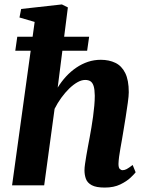

<svg xmlns="http://www.w3.org/2000/svg" viewBox="-20 -837 664 867"><path d="M453 10Q414 10 394.2 -0.8Q374.5 -11.5 368 -29.2Q361.5 -47 361.5 -68Q361.5 -80 364 -97Q366.5 -114 369.8 -134Q373 -154 377.2 -175.5Q381.5 -197 385 -217Q388.5 -237.5 392.8 -261.2Q397 -285 400.2 -310Q403.5 -335 405.8 -359.2Q408 -383.5 408 -405Q407.5 -433.5 402.8 -448.5Q398 -463.5 388.8 -469.8Q379.5 -476 364.5 -476Q348 -476 329.5 -465.5Q311 -455 292.2 -436.8Q273.5 -418.5 256.5 -395Q239.5 -371.5 226.5 -345.5L179.5 0H34.5L136.5 -738L68 -758L75.5 -796.5L259.5 -817L286.5 -803.5L240.5 -441.5Q257.5 -469 278.5 -491.8Q299.5 -514.5 324.5 -531.5Q349.5 -548.5 377.2 -557.8Q405 -567 435 -567Q472.5 -567 501 -553.2Q529.5 -539.5 545.5 -507.2Q561.5 -475 561.5 -420.5Q561.5 -404.5 557.2 -373.5Q553 -342.5 547.5 -308.2Q542 -274 537.5 -247Q534.5 -228.5 531 -208Q527.5 -187.5 523.8 -167.5Q520 -147.5 517.8 -129.5Q515.5 -111.5 515 -97Q515 -79.5 521 -74Q527 -68.5 533.5 -68.5Q542.5 -68.5 552 -73.5Q561.5 -78.5 579 -92L592.5 -59Q587.5 -52 570 -35.2Q552.5 -18.5 523.2 -4.2Q494 10 453 10ZM58 -671H382.5L373.5 -608H49Z"/></svg>

Font: Merriweather 20pt ExtraBold
Style: Italic
Weight: 800
Italic angle: -7.8°
Version: Version 2.101